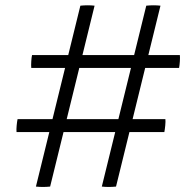

<svg xmlns="http://www.w3.org/2000/svg" viewBox="-20 -722 716 743"><path d="M346 -700 174 0Q145 3 119 0L291 -700Q320 -703 346 -700ZM601 -700 429 0Q400 3 374 0L546 -700Q575 -703 601 -700ZM676 -509Q677 -500 676 -484.5Q675 -469 673 -459H101Q100 -469 101 -484.5Q102 -500 104 -509ZM620 -261Q621 -252 619.5 -236.5Q618 -221 616 -211H44Q43 -221 44.5 -236.5Q46 -252 48 -261Z"/></svg>

Font: Poltawski Nowy SemiBold
Style: Italic
Weight: 600
Italic angle: -12°
Version: Version 1.001;gftools[0.9.25]